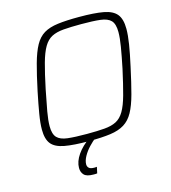

<svg xmlns="http://www.w3.org/2000/svg" viewBox="-128 -799 984 1103"><g transform="rotate(-15 364.0 -248.0)"><path d="M316 8Q225 8 171 -2Q117 -12 94 -40.5Q71 -69 71 -126Q71 -164 80 -217.5Q89 -271 104 -344Q124 -439 141.5 -502.5Q159 -566 180.5 -605Q202 -644 234.5 -663.5Q267 -683 317.5 -689.5Q368 -696 444 -696Q536 -696 589.5 -686Q643 -676 666.5 -647Q690 -618 690 -560Q690 -522 681.5 -469Q673 -416 657 -344Q637 -251 620 -188Q603 -125 581.5 -86Q560 -47 527 -26.5Q494 -6 443.5 1Q393 8 316 8ZM315 -35Q377 -35 419.5 -38.5Q462 -42 490 -56.5Q518 -71 537.5 -104Q557 -137 573 -195Q589 -253 609 -344Q624 -417 632.5 -468Q641 -519 641 -554Q641 -602 621.5 -622.5Q602 -643 559 -648Q516 -653 446 -653Q383 -653 340.5 -649.5Q298 -646 270 -631.5Q242 -617 222.5 -584Q203 -551 187 -493Q171 -435 152 -344Q137 -270 128 -219Q119 -168 119 -133Q119 -86 138.5 -65.5Q158 -45 201 -40Q244 -35 315 -35ZM291 200Q251 200 235.5 184Q220 168 220 142Q220 104 247.5 64Q275 24 324 -10L355 0Q337 14 315.5 36.5Q294 59 279.5 85Q265 111 265 133Q265 146 274 154.5Q283 163 304 163Q307 163 310.5 163Q314 163 321 162L313 199Q307 200 302.5 200Q298 200 291 200Z"/></g></svg>

Font: Saira ExtraLight
Style: Italic
Weight: 200
Italic angle: -12°
Designer: Hector Gatti with collaboration of the Omnibus-Type team
Foundry: Omnibus-Type
Version: Version 1.100; ttfautohint (v1.8.3)